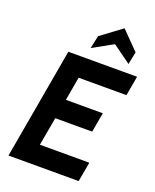

<svg xmlns="http://www.w3.org/2000/svg" viewBox="-170 -1042 922 1139"><g transform="rotate(20 291.5 -472.5)"><path d="M26 0 149 -700H583L561 -576H259L233 -427H466L444 -303H211L179 -124H491L469 0ZM266 -766 283 -847 415 -945 525 -833 509 -754 394 -837Z"/></g></svg>

Font: Cabin VF Beta
Style: Italic
Weight: 400
Italic angle: -7°
Designer: Pablo Impallari
Foundry: Pablo Impallari. http://www.impallari.com Igino Marini. http://www.ikern.com
Version: Version 2.300